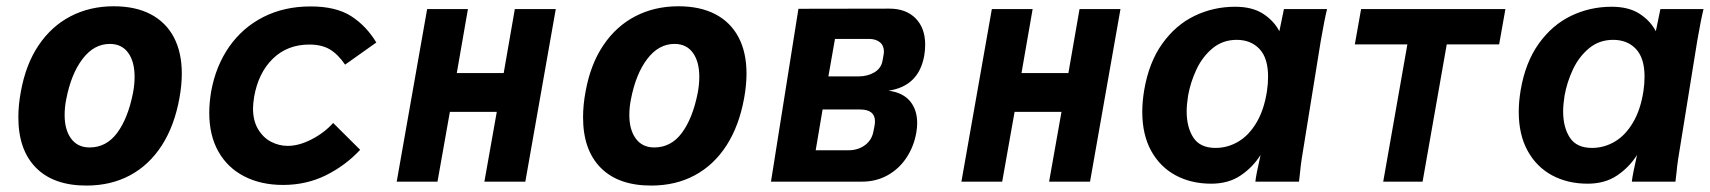

<svg xmlns="http://www.w3.org/2000/svg" viewBox="-20 -579 5450 612"><path d="M38.5 -205Q38.5 -245 46.5 -287Q62 -373.5 103 -434.5Q144 -495.5 205.2 -527.2Q266.5 -559 342.5 -559Q412 -559 460.5 -533.5Q509 -508 534.2 -460Q559.5 -412 559.5 -344.5Q559.5 -308 552 -266.5Q536 -178 495.8 -115.5Q455.5 -53 394.5 -20.2Q333.5 12.5 255.5 12.5Q151 12.5 94.8 -44.2Q38.5 -101 38.5 -205ZM404 -283Q409 -309.5 409 -334.5Q409 -382.5 388.5 -410.8Q368 -439 330 -439Q279.5 -439 243 -391Q206.5 -343 191 -262Q186 -237 186 -212.5Q186 -165 206.8 -137Q227.5 -109 265.5 -109Q319 -109 353.5 -155.5Q388 -202 404 -283Z M647 -219.5Q647 -251 653 -287Q667.5 -368 710.2 -429.5Q753 -491 819.5 -524.8Q886 -558.5 970 -558.5Q1051.5 -558.5 1099.8 -527.2Q1148 -496 1179.5 -443.5L1080 -373Q1057 -406.5 1031 -421.8Q1005 -437 966 -437Q896 -437 849.8 -392Q803.5 -347 790 -270Q786.5 -247.5 786.5 -233.5Q786.5 -194 802.8 -167Q819 -140 844.2 -127Q869.5 -114 897 -114Q933 -114 973.2 -134.8Q1013.5 -155.5 1042 -187L1128 -101.5Q1081.5 -51.5 1019.2 -20.5Q957 10.5 882 10.5Q812 10.5 758.8 -16.8Q705.5 -44 676.2 -95.8Q647 -147.5 647 -219.5Z M1341.5 -550H1471.5L1436 -346H1585.5L1621 -550H1751.5L1654.5 0H1524L1563.5 -222.5H1414L1374.5 0H1244.5Z M1838.5 -205Q1838.5 -245 1846.5 -287Q1862 -373.5 1903 -434.5Q1944 -495.5 2005.2 -527.2Q2066.5 -559 2142.5 -559Q2212 -559 2260.5 -533.5Q2309 -508 2334.2 -460Q2359.5 -412 2359.5 -344.5Q2359.5 -308 2352 -266.5Q2336 -178 2295.8 -115.5Q2255.5 -53 2194.5 -20.2Q2133.5 12.5 2055.5 12.5Q1951 12.5 1894.8 -44.2Q1838.5 -101 1838.5 -205ZM2204 -283Q2209 -309.5 2209 -334.5Q2209 -382.5 2188.5 -410.8Q2168 -439 2130 -439Q2079.5 -439 2043 -391Q2006.5 -343 1991 -262Q1986 -237 1986 -212.5Q1986 -165 2006.8 -137Q2027.5 -109 2065.5 -109Q2119 -109 2153.5 -155.5Q2188 -202 2204 -283Z M2525 -551 2813 -551.5Q2867 -552 2898 -521Q2929 -490 2929 -436.5Q2929 -419.5 2926 -401.5Q2908.5 -304 2812 -290Q2857.5 -284 2880.5 -256.8Q2903.5 -229.5 2903.5 -186.5Q2903.5 -171.5 2900.5 -155Q2892.5 -111 2869 -75.8Q2845.5 -40.5 2809 -20.2Q2772.5 0 2727.5 0H2437.5ZM2764 -160 2767.5 -177.5Q2769 -185 2769 -192Q2769 -230 2721.5 -230H2602L2580 -100H2684Q2715 -100 2737 -116.2Q2759 -132.5 2764 -160ZM2793 -385 2796 -402Q2797.5 -409 2797.5 -414.5Q2797.5 -434 2784.5 -444.5Q2771.5 -455 2749 -455H2641.5L2620.5 -335.5H2717Q2745 -335.5 2766.8 -348.2Q2788.5 -361 2793 -385Z M3141.5 -550H3271.5L3236 -346H3385.5L3421 -550H3551.5L3454.5 0H3324L3363.5 -222.5H3214L3174.5 0H3044.5Z M3621 -222.5Q3621 -255 3627 -291Q3642 -380 3684.8 -439.8Q3727.5 -499.5 3787.8 -528.5Q3848 -557.5 3917 -557.5Q3971 -557.5 4005.5 -535.5Q4040 -513.5 4058 -479.5L4072.5 -550H4210Q4202 -518.5 4190 -449L4129 -71.5Q4125.5 -48 4124 -30L4120.5 0H3981.5Q3983.5 -21 3998 -85Q3973 -45.5 3934.2 -19.5Q3895.5 6.5 3840.5 6.5Q3777 6.5 3727.2 -20.2Q3677.5 -47 3649.2 -98.5Q3621 -150 3621 -222.5ZM4018.5 -289Q4022 -312 4022 -334.5Q4022 -394 3994.5 -423Q3967 -452 3922 -452Q3877.5 -452 3845 -425Q3812.5 -398 3793.5 -357.2Q3774.5 -316.5 3767 -274Q3762.5 -245 3762.5 -224Q3762.5 -173 3784 -140.2Q3805.5 -107.5 3854.5 -107.5Q3893 -107.5 3927 -127.5Q3961 -147.5 3985.2 -188.5Q4009.5 -229.5 4018.5 -289Z M4466 -437.5H4298.5L4318.5 -550H4778.5L4758.5 -437.5H4591.5L4514.5 0H4389Z M4821 -222.5Q4821 -255 4827 -291Q4842 -380 4884.8 -439.8Q4927.5 -499.5 4987.8 -528.5Q5048 -557.5 5117 -557.5Q5171 -557.5 5205.5 -535.5Q5240 -513.5 5258 -479.5L5272.5 -550H5410Q5402 -518.5 5390 -449L5329 -71.5Q5325.5 -48 5324 -30L5320.5 0H5181.5Q5183.5 -21 5198 -85Q5173 -45.5 5134.2 -19.5Q5095.5 6.5 5040.5 6.5Q4977 6.5 4927.2 -20.2Q4877.5 -47 4849.2 -98.5Q4821 -150 4821 -222.5ZM5218.5 -289Q5222 -312 5222 -334.5Q5222 -394 5194.5 -423Q5167 -452 5122 -452Q5077.5 -452 5045 -425Q5012.5 -398 4993.5 -357.2Q4974.5 -316.5 4967 -274Q4962.5 -245 4962.5 -224Q4962.5 -173 4984 -140.2Q5005.5 -107.5 5054.5 -107.5Q5093 -107.5 5127 -127.5Q5161 -147.5 5185.2 -188.5Q5209.5 -229.5 5218.5 -289Z"/></svg>

Font: JuliaMono ExtraBoldItalic
Style: Regular
Weight: 800
Italic angle: -9°
Monospace: yes
Designer: cormullion
Foundry: corm
Version: Version 0.049; ttfautohint (v1.8.4)